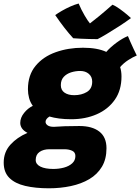

<svg xmlns="http://www.w3.org/2000/svg" viewBox="-86 -792 776 1062"><path d="M184.5 249.5Q109.5 249.5 53.2 236.2Q-3 223 -34.2 192Q-65.5 161 -65.5 107.5Q-65.5 49 -28.2 8Q9 -33 66 -57Q44.5 -68.5 35.2 -82.5Q26 -96.5 26 -112Q26 -141 47 -167.2Q68 -193.5 95.5 -206.5Q81 -226.5 74.8 -250Q68.5 -273.5 68.5 -298.5Q68.5 -376.5 110.5 -427.5Q152.5 -478.5 222 -503.2Q291.5 -528 373 -528Q452 -528 502 -505Q524.5 -531 558.5 -556Q592.5 -581 621.5 -592.5Q626 -581 635 -560.8Q644 -540.5 653.8 -519.5Q663.5 -498.5 670.5 -485Q648.5 -476 623 -459.5Q597.5 -443 578.5 -421Q586 -397.5 586 -369Q586 -293 549 -240.2Q512 -187.5 449.2 -160Q386.5 -132.5 308 -132.5Q271.5 -132.5 241.2 -136.5Q211 -140.5 187.5 -147.5Q166 -134 166 -118Q166 -107 177.2 -98.8Q188.5 -90.5 212 -90.5Q242.5 -92.5 272.5 -93.8Q302.5 -95 353 -95Q424 -95 463.5 -64.2Q503 -33.5 503 28Q503 88 477.8 130.2Q452.5 172.5 408 198.8Q363.5 225 306 237.2Q248.5 249.5 184.5 249.5ZM324.5 -265.5Q365 -265.5 394.5 -283.2Q424 -301 424 -340.5Q424 -367.5 405.2 -383.5Q386.5 -399.5 357.5 -399.5Q332 -399.5 307.2 -391.8Q282.5 -384 266.5 -366.8Q250.5 -349.5 250.5 -321Q250.5 -293.5 271 -279.5Q291.5 -265.5 324.5 -265.5ZM209 142.5Q240 142.5 267.8 135Q295.5 127.5 313.2 111.5Q331 95.5 331 71Q331 50 313 41.8Q295 33.5 270.5 33.5H187Q154.5 33.5 133 48.2Q111.5 63 111.5 93Q111.5 116.5 137.5 129.5Q163.5 142.5 209 142.5ZM536 -766Q553.5 -759 576 -742.8Q598.5 -726.5 616.8 -711.2Q635 -696 638.5 -692Q610.5 -671 573.2 -647Q536 -623 503 -603.2Q470 -583.5 453.5 -575.5Q434.5 -575.5 408.8 -576.2Q383 -577 358.5 -578Q334 -579 319 -580.5Q271.5 -632 219.5 -708.5Q233.5 -719 256 -732Q278.5 -745 303.2 -756Q328 -767 349 -772.5Q363.5 -738 381.8 -706.8Q400 -675.5 411.5 -662.5Q426.5 -673.5 462.8 -703.2Q499 -733 536 -766Z"/></svg>

Font: Grandstander ExtraBold
Style: Italic
Weight: 800
Italic angle: -15°
Designer: Tyler Finck
Foundry: Etcetera Type Co
Version: Version 1.200; ttfautohint (v1.8.3)